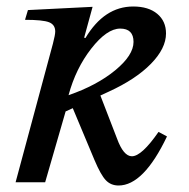

<svg xmlns="http://www.w3.org/2000/svg" viewBox="-20 -561 582 591"><path d="M386 -80Q416 -80 468 -155L494 -141Q422 10 345 10Q321 10 305.5 -6.5Q290 -23 271 -68L204 -228L182 -218L119 0H28L143 -427Q150 -454 150 -464Q150 -485 131 -492.5Q112 -500 57 -500L66 -530L265 -540L239 -445L243 -444Q301 -541 390 -541Q437 -541 464 -518.5Q491 -496 491 -458Q491 -412 444.5 -364.5Q398 -317 315 -279L289 -267L340 -135Q360 -80 386 -80ZM191 -268Q278 -298 334.5 -344.5Q391 -391 391 -432Q391 -473 350 -473Q309 -473 261 -411.5Q213 -350 191 -268Z"/></svg>

Font: Libre Baskerville
Style: Italic
Weight: 400
Italic angle: -15°
Designer: Pablo Impallari, Rodrigo Fuenzalida
Foundry: Pablo Impallari, Rodrigo Fuenzalida
Version: Version 1.051;Glyphs 3.2.3 (3260)